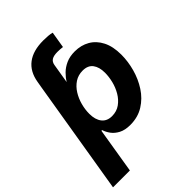

<svg xmlns="http://www.w3.org/2000/svg" viewBox="-284 -852 1175 1175"><g transform="rotate(-45 304.0 -264.0)"><path d="M89.4 -440.4 106 -542.5 112.3 -579.1Q125 -655.3 176.3 -694.3Q227.5 -733.4 315.9 -733.4Q338.4 -733.4 357.4 -731.7Q376.5 -730 390.6 -726.1L373 -619.6Q362.3 -621.1 350.8 -621.8Q339.4 -622.6 328.1 -622.6Q295.4 -622.6 278.8 -612.3Q262.2 -602.1 258.3 -578.6L252.4 -542.5L235.4 -440.4ZM-17.6 204.1 106 -542.5H250L234.4 -453.1H238.3Q252.4 -476.6 274.9 -498.8Q297.4 -521 329.6 -535.4Q361.8 -549.8 404.8 -549.8Q459 -549.8 501.5 -525.4Q543.9 -501 568.4 -452.9Q592.8 -404.8 592.8 -334Q592.8 -275.4 576.2 -215.1Q559.6 -154.8 526.6 -104Q493.7 -53.2 443.8 -22Q394 9.3 327.6 9.3Q282.2 9.3 252.7 -6.3Q223.1 -22 206.5 -44.9Q189.9 -67.9 183.1 -90.8H176.8L128.4 204.1ZM286.6 -107.9Q327.1 -107.9 356.7 -129.2Q386.2 -150.4 405.8 -183.6Q425.3 -216.8 434.6 -254.6Q443.8 -292.5 443.8 -326.7Q443.8 -375.5 422.4 -404.1Q400.9 -432.6 356 -432.6Q317.4 -432.6 287.8 -413.1Q258.3 -393.6 238.3 -361.6Q218.3 -329.6 208 -291.5Q197.8 -253.4 197.8 -216.3Q197.8 -166 220.5 -137Q243.2 -107.9 286.6 -107.9Z"/></g></svg>

Font: Inter 16pt
Style: Bold Italic
Weight: 700
Italic angle: -9.3988°
Version: Version 4.001;git-66647c0bb